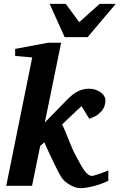

<svg xmlns="http://www.w3.org/2000/svg" viewBox="-20 -957 616 989"><path d="M538.1 -25.9Q525.4 -19.5 507.8 -12.7Q490.2 -5.9 470.7 -0.5Q451.2 4.9 431.2 8.5Q411.1 12.2 394 12.2Q380.4 12.2 366.2 7.3Q352.1 2.4 338.9 -5.4Q325.7 -13.2 314.7 -22.9Q303.7 -32.7 296.9 -43Q288.6 -55.7 277.1 -78.1Q265.6 -100.6 253.4 -126.2Q241.2 -151.9 229.2 -177.7Q217.3 -203.6 208 -224.1L187 -205.1L145 0H12.2L146 -661.1L58.1 -668.9V-705.1L227.1 -736.8H294.9L210.9 -326.2L323.2 -440.9Q354 -473.1 381.3 -486.6Q408.7 -500 438 -500Q456.1 -500 471.7 -494.9Q487.3 -489.7 498.8 -481.2Q510.3 -472.7 516.6 -462.4Q522.9 -452.1 522.9 -441.9Q522.9 -433.1 520.8 -420.4Q518.6 -407.7 510.3 -394.3Q502 -380.9 485.4 -367.9Q468.8 -355 439.9 -345.2L399.9 -410.2Q388.2 -399.9 374.5 -387Q360.8 -374 347.4 -361.1Q334 -348.1 321.5 -336.2Q309.1 -324.2 299.8 -315.9Q306.6 -303.2 314.7 -283.7Q322.8 -264.2 331.8 -241.7Q340.8 -219.2 350.8 -195.8Q360.8 -172.4 372.1 -151.9Q382.8 -132.3 392.6 -114.3Q402.3 -96.2 412.1 -82Q421.9 -67.9 432.6 -59.3Q443.4 -50.8 456.1 -50.8Q457 -50.8 476.3 -56.4Q495.6 -62 538.1 -79.1ZM431.2 -765.6H313L235.8 -937H318.8L388.2 -842.8L493.2 -937H576.2Z"/></svg>

Font: Charis SIL Eur
Style: Bold Italic
Weight: 700
Italic angle: -11°
Foundry: SIL International
Version: Version 5.000